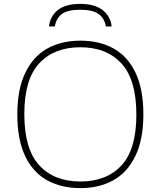

<svg xmlns="http://www.w3.org/2000/svg" viewBox="-20 -958 826 987"><path d="M69 -370Q69 -499 110 -583.8Q151 -668.5 223.5 -708.8Q296 -749 393 -749Q491 -749 563.8 -708.8Q636.5 -668.5 676.8 -584Q717 -499.5 717 -370Q717 -241 676 -156.2Q635 -71.5 562.5 -31.2Q490 9 393 9Q295 9 222.2 -31.2Q149.5 -71.5 109.2 -156Q69 -240.5 69 -370ZM681 -368Q681 -548 604.5 -631.5Q528 -715 393 -715Q258 -715 181.5 -632.2Q105 -549.5 105 -372Q105 -192 181.5 -108.5Q258 -25 393 -25Q528 -25 604.5 -107.8Q681 -190.5 681 -368ZM392 -938Q467.5 -938 508 -905.8Q548.5 -873.5 554 -822H524Q517.5 -863.5 487 -885.8Q456.5 -908 392 -908Q327.5 -908 298 -885.8Q268.5 -863.5 262 -822H232Q237.5 -874.5 277 -906.2Q316.5 -938 392 -938Z"/></svg>

Font: Encode Sans Expanded Thin
Style: Regular
Weight: 250
Width: 7
Designer: Multiple Designers
Foundry: Impallari Type
Version: Version 2.000